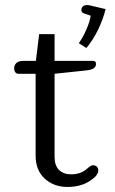

<svg xmlns="http://www.w3.org/2000/svg" viewBox="-20 -728 455 760"><path d="M292 -557Q309 -581 322.5 -612.5Q336 -644 339 -666L312 -675Q302 -679 302 -687Q302 -697 308 -702.5Q314 -708 324 -708Q331 -708 334 -707L398 -692Q388 -651 368 -610Q348 -569 322 -538ZM121 -112V-436H53Q45 -436 40.5 -442Q36 -448 36 -458Q36 -471 45.5 -479Q55 -487 71 -487H122L135 -593H196V-487H348Q360 -487 360 -475Q360 -463 350 -457Q340 -451 319 -449L196 -436V-107Q196 -73 213.5 -55.5Q231 -38 261 -38Q282 -38 298 -44Q314 -50 329 -64Q341 -74 348 -74Q357 -74 363 -68.5Q369 -63 369 -53Q369 -34 339 -14Q302 12 247 12Q193 12 157 -21Q121 -54 121 -112Z"/></svg>

Font: Maitree
Style: Regular
Weight: 400
Designer: CadsonDemak Team
Foundry: CadsonDemak
Version: Version 1.001